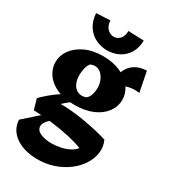

<svg xmlns="http://www.w3.org/2000/svg" viewBox="-229 -824 1038 1179"><g transform="rotate(30 290.0 -234.5)"><path d="M232 247Q195 247 158.5 239Q122 231 90.5 213Q59 195 38 165.5Q17 136 14 93L170 -46L263 -51Q227 -31 201.5 -12Q176 7 161.5 25.5Q147 44 147 60Q147 90 180 104.5Q213 119 259 119Q290 119 322.5 112Q355 105 381.5 91.5Q408 78 423 58Q383 42 325 29Q267 16 200 7.5Q133 -1 64 -3L43 -77Q68 -102 94 -124Q120 -146 148.5 -165Q177 -184 206 -198L269 -181Q246 -167 225 -151Q204 -135 188 -119Q230 -119 275 -114.5Q320 -110 365 -102Q410 -94 452 -84.5Q494 -75 530 -63Q549 -20 542.5 24Q536 68 510 108Q484 148 442 179.5Q400 211 346.5 229Q293 247 232 247ZM263 -156Q188 -156 136.5 -179.5Q85 -203 58 -242.5Q31 -282 31 -326Q31 -373 59.5 -413Q88 -453 141.5 -478.5Q195 -504 268 -504Q337 -504 390 -481Q443 -458 473 -418Q503 -378 503 -329Q503 -281 473.5 -241.5Q444 -202 390.5 -179Q337 -156 263 -156ZM302 -232Q319 -243 327 -267.5Q335 -292 335 -319Q335 -342 327 -364Q319 -386 304.5 -402.5Q290 -419 269.5 -424.5Q249 -430 224 -420Q212 -409 205 -382.5Q198 -356 198 -330Q198 -298 209.5 -272Q221 -246 244.5 -234Q268 -222 302 -232ZM402 -361Q396 -394 399 -428Q402 -462 418 -491.5Q434 -521 465 -540Q496 -559 544 -561L572 -419Q485 -431 425 -380ZM269 -546Q228 -546 190 -563.5Q152 -581 126.5 -618Q101 -655 97 -711L195 -716Q199 -675 219 -657Q239 -639 262 -639Q288 -639 306 -659Q324 -679 324 -715L435 -711Q434 -657 410.5 -620Q387 -583 349.5 -564.5Q312 -546 269 -546Z"/></g></svg>

Font: Eczar
Style: Bold
Weight: 700
Designer: Vaibhav Singh
Foundry: Rosetta Type Foundry
Version: Version 2.000